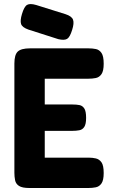

<svg xmlns="http://www.w3.org/2000/svg" viewBox="-20 -932 567 961"><path d="M127 9Q91 9 75 -1.5Q59 -12 55.5 -30Q52 -48 52 -67V-614Q52 -658 69 -674Q86 -690 130 -690H423Q443 -690 460 -686.5Q477 -683 488 -667Q499 -651 499 -613Q499 -577 488 -561Q477 -545 459.5 -541.5Q442 -538 422 -538H204V-409H343Q363 -409 378 -406Q393 -403 402 -389Q411 -375 411 -342Q411 -311 402 -297Q393 -283 377 -280Q361 -277 341 -277H204V-143H423Q443 -143 460 -139Q477 -135 488 -119.5Q499 -104 499 -66Q499 -30 488 -14Q477 2 459.5 5.5Q442 9 422 9ZM272 -736 122 -784Q91 -795 85.5 -812Q80 -829 90 -862Q101 -899 115.5 -907.5Q130 -916 161 -907L308 -861Q339 -851 345.5 -833.5Q352 -816 341 -782Q330 -746 316 -737.5Q302 -729 272 -736Z"/></svg>

Font: Fredoka SemiCondensed SemiBold
Style: Regular
Weight: 600
Width: 4
Designer: Ben Nathan
Foundry: Milena B. Brandão, Ben Nathan
Version: Version 2.001